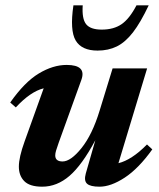

<svg xmlns="http://www.w3.org/2000/svg" viewBox="-20 -690 597 723"><path d="M303 -36.5 339 -162Q289 -68.5 241.8 -27.8Q194.5 13 139 13Q92 13 71.5 -7.8Q51 -28.5 51 -62.5Q51 -97.5 72.5 -157L144.5 -357.5Q94.5 -345 39.5 -285.5L18.5 -304Q72.5 -381 126 -413.2Q179.5 -445.5 231 -445.5Q306.5 -445.5 286.5 -389.5L201 -152.5Q194.5 -134 191.2 -123.2Q188 -112.5 188 -105Q188 -82 215.5 -82Q246.5 -82 287 -132.5Q327.5 -183 355 -273L404 -432.5H534L426 -75.5Q450.5 -81.5 477.2 -98.8Q504 -116 533.5 -146L553.5 -127.5Q502 -55.5 449.8 -21.2Q397.5 13 355 13Q320 13 307.8 1.8Q295.5 -9.5 303 -36.5ZM363 -578.5Q408.5 -578.5 438.2 -599.2Q468 -620 494 -670H540Q509.5 -605.5 480.8 -568.2Q452 -531 420 -515.2Q388 -499.5 347.5 -499.5Q287.5 -499.5 265 -537.5Q242.5 -575.5 256.5 -670H291.5Q288 -619.5 304.2 -599Q320.5 -578.5 363 -578.5Z"/></svg>

Font: Newsreader Text
Style: Bold Italic
Weight: 700
Italic angle: -17°
Designer: Hugues Gentile
Foundry: Production Type
Version: Version 1.001